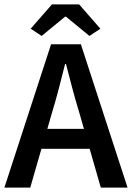

<svg xmlns="http://www.w3.org/2000/svg" viewBox="-22 -856 602 876"><path d="M217 -348 194 -268H361L338 -348Q322 -400 307.5 -455Q293 -510 279 -564H275Q261 -509 247 -454.5Q233 -400 217 -348ZM-2 0 211 -654H347L560 0H438L387 -177H167L116 0ZM118 -725 215 -836H339L436 -725L386 -692L279 -780H275L168 -692Z"/></svg>

Font: TT Toshiba Sans Medium
Style: Regular
Weight: 500
Designer: Paul D. Hunt
Foundry: Toshiba Corporation
Version: Version 2.020;PS 2.000;hotconv 1.0.86;makeotf.lib2.5.63406